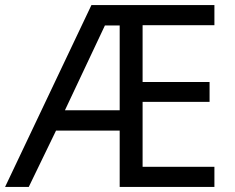

<svg xmlns="http://www.w3.org/2000/svg" viewBox="-21 -734 922 754"><path d="M821 0H449V-221H199L92 0H-1L338 -714H821V-635H539V-412H802V-334H539V-79H821ZM234 -301H449V-634H391Z"/></svg>

Font: Noto Sans Marchen
Style: Regular
Weight: 400
Designer: Monotype Design Team
Foundry: Monotype Imaging Inc.
Version: Version 2.003; ttfautohint (v1.8.4.7-5d5b)